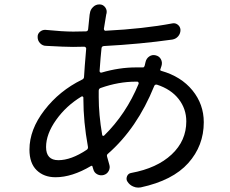

<svg xmlns="http://www.w3.org/2000/svg" viewBox="-20 -810 1040 869"><path d="M607.4 -430.7Q608.4 -434.6 606.4 -437.5Q604.5 -440.4 601.6 -440.4H594.7Q516.6 -440.4 436.5 -412.1Q426.8 -409.2 426.8 -399.4V-370.1Q426.8 -291 442.4 -200.2Q442.4 -196.3 445.8 -195.3Q449.2 -194.3 451.2 -196.3Q550.8 -293.9 607.4 -430.7ZM357.4 -361.3V-368.2Q357.4 -371.1 354.5 -373Q351.6 -375 348.6 -373Q279.3 -331.1 233.9 -267.1Q188.5 -203.1 188.5 -144.5Q188.5 -85 244.1 -85Q301.8 -85 372.1 -131.8Q379.9 -136.7 377.9 -146.5Q357.4 -258.8 357.4 -361.3ZM706.1 -497.1Q703.1 -491.2 710 -489.3Q799.8 -463.9 851.1 -400.9Q902.3 -337.9 902.3 -256.8Q902.3 -150.4 832 -71.8Q761.7 6.8 617.2 38.1Q611.3 39.1 605.5 39.1Q593.8 39.1 583 34.2Q566.4 27.3 556.6 11.7Q552.7 5.9 552.7 -0.5Q552.7 -6.8 555.2 -12.7Q557.6 -18.6 562.5 -22.5Q567.4 -26.4 574.2 -27.3Q690.4 -48.8 756.8 -110.8Q823.2 -172.9 823.2 -260.7Q823.2 -317.4 788.6 -361.8Q753.9 -406.2 690.4 -426.8Q680.7 -428.7 677.7 -419.9Q600.6 -229.5 468.8 -114.3Q461.9 -109.4 464.8 -100.6Q469.7 -82 474.6 -65.4Q479.5 -50.8 472.2 -36.6Q464.8 -22.5 449.7 -18.1Q434.6 -13.7 420.4 -21Q406.2 -28.3 402.3 -43.9Q400.4 -49.8 398.4 -56.6Q397.5 -61.5 391.6 -58.6Q305.7 -7.8 231.4 -7.8Q178.7 -7.8 146 -39.6Q113.3 -71.3 113.3 -132.8Q113.3 -223.6 181.2 -311.5Q249 -399.4 350.6 -449.2Q360.4 -453.1 360.4 -462.9Q362.3 -499 370.1 -589.8Q370.1 -592.8 367.7 -595.7Q365.2 -598.6 361.3 -598.6Q343.8 -597.7 310.5 -597.7Q274.4 -597.7 188.5 -602.5Q172.9 -602.5 161.6 -614.3Q150.4 -626 150.4 -641.6Q149.4 -656.2 160.6 -666Q171.9 -675.8 186.5 -674.8Q264.6 -667 311.5 -667Q349.6 -667 368.2 -668Q377.9 -668 378.9 -677.7Q385.7 -743.2 385.7 -744.1Q386.7 -746.1 386.7 -749Q388.7 -766.6 401.4 -778.3Q413.1 -790 429.7 -790Q430.7 -790 430.7 -790Q446.3 -790 456.1 -776.9Q465.8 -763.7 461.9 -748Q461.9 -748 461.4 -746.6Q460.9 -745.1 460.9 -745.1Q456.1 -716.8 450.2 -679.7Q450.2 -675.8 452.6 -672.9Q455.1 -669.9 459 -670.9Q630.9 -679.7 759.8 -704.1Q773.4 -707 784.7 -698.2Q795.9 -689.5 796.9 -674.8Q796.9 -658.2 786.6 -646Q776.4 -633.8 759.8 -630.9Q615.2 -610.4 450.2 -601.6Q440.4 -600.6 439.5 -591.8Q435.5 -556.6 430.7 -488.3Q430.7 -485.4 433.1 -482.9Q435.5 -480.5 439.5 -481.4Q519.5 -504.9 595.7 -504.9Q615.2 -504.9 625 -504.9Q631.8 -503.9 633.8 -510.7L634.8 -512.7Q636.7 -519.5 638.7 -529.3Q642.6 -545.9 655.8 -554.7Q668.9 -563.5 684.6 -559.6Q701.2 -555.7 708.5 -541.5Q715.8 -527.3 710.9 -511.7Q708 -502 706.1 -497.1Z"/></svg>

Font: Gen Jyuu GothicX Regular
Style: Regular
Weight: 400
Designer: [Source Han Sans]
Ryoko NISHIZUKA  (kana & ideographs); Paul D. Hunt (Latin, Greek & Cyrillic); Wenlong ZHANG  (bopomofo
Version: Version 1.002.20150607